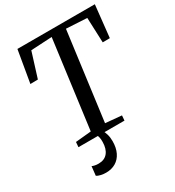

<svg xmlns="http://www.w3.org/2000/svg" viewBox="-226 -873 1124 1234"><g transform="rotate(-30 336.0 -256.0)"><path d="M121.5 0 124.5 -37 240.5 -48 326.5 -699.5 170.5 -691 113 -507 57 -506 97.5 -743H672L646.5 -506L593.5 -505.5L586 -691L432.5 -699.5L346.5 -48L466 -37L463 0ZM285.5 -14 308.5 -12Q317.5 2 324.2 24.5Q331 47 331 75.5Q331 124.5 314 159.5Q297 194.5 266.2 212.8Q235.5 231 194.5 231Q174.5 231 155.2 226.5Q136 222 126 215L133.5 147.5Q140 151 153.8 154Q167.5 157 182.5 156.5Q225.5 156.5 249 127.8Q272.5 99 273 48.5Q273.5 27.5 269.8 13Q266 -1.5 262 -12Z"/></g></svg>

Font: Merriweather 48pt
Style: Italic
Weight: 400
Italic angle: -7.8°
Version: Version 2.101